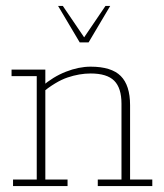

<svg xmlns="http://www.w3.org/2000/svg" viewBox="-20 -628 552 648"><path d="M24 0V-22H104V-371H19V-393H133V-341L121 -336Q159 -369 202.5 -386Q246 -403 286 -403Q356 -403 387.5 -371.5Q419 -340 419 -273V-22H494V0H310V-22H390V-278Q390 -331 365.5 -355.5Q341 -380 286 -380Q248 -380 208 -366.5Q168 -353 118 -312L133 -335V-22H208V0ZM249 -485 176 -608H192L264 -502L336 -608H352L279 -485Z"/></svg>

Font: Rokkitt Thin
Style: Regular
Weight: 250
Version: Version 3.103